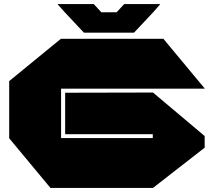

<svg xmlns="http://www.w3.org/2000/svg" viewBox="-20 -920 1047 940"><path d="M279 -486V-730H780L982 -487V-486ZM227 0 25 -243V-244H728V0ZM25 -244V-523L278 -730H279V-244ZM299 -263V-466L728 -467V-263ZM728 0V-467H729L982 -254V-197L729 0ZM391 -760 297 -860H730L636 -760ZM297 -860 263 -898V-900H439L476 -860ZM551 -860 588 -900H764V-899L730 -860Z"/></svg>

Font: Foldit Black
Style: Regular
Weight: 900
Version: Version 1.003